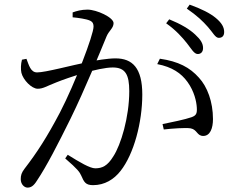

<svg xmlns="http://www.w3.org/2000/svg" viewBox="-20 -798 1040 844"><path d="M849.3 -560.5C863.3 -560.5 872.6 -570 872.6 -586.7C872.6 -606.5 862.6 -623.5 837.9 -646.2C812.6 -670.1 774.8 -692.4 723.9 -713.1L710.4 -695.6C753.8 -665 781.6 -633.3 801.9 -607.7C821.5 -583.1 833.1 -560.5 849.3 -560.5ZM100.9 26.7C115.8 26.7 127.7 19.7 142.4 -4C184.9 -67.2 234.9 -164.8 290.1 -276.4C353.4 -405.4 420.5 -570.5 448.4 -638C458.9 -663.4 479.2 -674.1 479.2 -696.4C479.2 -721.4 404.9 -755.7 364.6 -755.7C337.5 -755.7 316 -749.5 299.3 -743.4V-721.9C323.5 -719.7 360 -714.6 375.4 -707.4C388.6 -701.2 391.2 -692.5 391.2 -680.9C391.2 -644.8 309.7 -431.1 243.4 -303.3C186.6 -195.2 142.4 -127.1 87.7 -56.1C74.6 -38.8 71.2 -27.4 71.2 -10.4C71.2 12.7 87.5 26.7 100.9 26.7ZM389.1 15.9C440.1 15.9 480.8 -9.4 509.9 -46.6C568.8 -121.1 605.5 -260.8 605.5 -382.3C605.5 -499.6 561.9 -541.4 487.6 -541.4C453 -541.4 398.6 -532 369.9 -526C293 -510.6 180 -479.7 143.1 -479.7C114.4 -479.7 107.3 -511.5 96.3 -539.4L76.6 -535.6C71.4 -516.9 70.6 -493.6 74.1 -477.9C81.9 -446.2 119.4 -407.9 145.7 -407.9C169.9 -407.9 183.8 -418.9 227.6 -435.9C278.5 -456.4 411.3 -501.4 475.7 -501.4C531.2 -501.4 548.2 -469.8 548.2 -397.4C548.2 -283.1 511.5 -161.1 477.9 -110.2C452.6 -68.9 429.3 -58.1 398.7 -58.1C375.4 -58.1 330.7 -84.5 277.8 -117.6L266.6 -101.6C321.9 -53.9 329.5 -42 336.6 -27.1C349.4 2.1 355.8 15.9 389.1 15.9ZM873.8 -200.4C903.5 -200.6 916.2 -233.6 916.2 -274.4C916.2 -350.8 891.2 -416.7 854.5 -456.5C814.5 -501.5 764.3 -528.2 682.8 -539.9L671.2 -516.2C736.5 -503.6 776.3 -476.5 804.4 -437.5C834.2 -396 843.5 -351.8 845.1 -325.7C846.7 -300.1 843.4 -290.5 822 -282.8C794.9 -273 731.1 -259.9 694.5 -252.5L699.9 -228.8C734.1 -232.9 796.9 -237.5 818.1 -233.8C847.6 -228.1 845.3 -200.2 873.8 -200.4ZM941.6 -631.6C956.9 -631.6 965.4 -640.5 965.4 -657.3C965.4 -678.2 954.8 -697.4 928.3 -719.3C903.8 -739.6 865.1 -759.3 813.7 -777.6L801.2 -760.2C846.9 -728.7 871.5 -704.8 893.8 -679.6C915.7 -655.4 926.2 -631.6 941.6 -631.6Z"/></svg>

Font: Source Han Serif CN VF
Style: Regular
Weight: 250
Designer: Ryoko NISHIZUKA 西塚涼子 (kana & ideographs); Frank Grießhammer (Latin, Greek & Cyrillic); Wenlong ZHANG 张文龙 (bopomofo); San
Foundry: Adobe
Version: Version 2.002;hotconv 1.1.0;makeotfexe 2.6.0